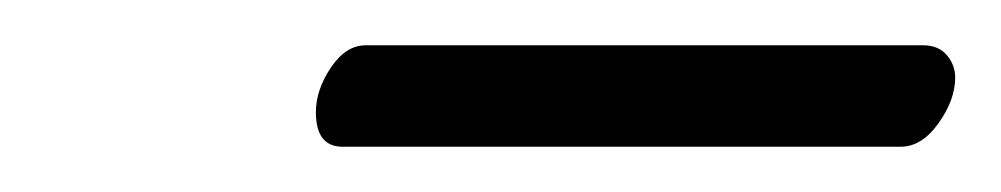

<svg xmlns="http://www.w3.org/2000/svg" viewBox="-20 -593 438 84"><path d="M374 -528.8H129.9Q118.2 -528.8 118.2 -543.9Q118.2 -553.7 124.8 -563.5Q131.3 -573.2 140.1 -573.2H383.8Q390.6 -573.2 394.3 -568.8Q397.9 -564.5 397.9 -559.1Q397.9 -549.3 390.6 -539.1Q383.3 -528.8 374 -528.8Z"/></svg>

Font: Linear Smooth
Style: Regular
Weight: 400
Designer: Philipp H. Poll, Flanker
Foundry: Philipp H. Poll, reworked by Flanker
Version: Version 1.061 | FøM Fix